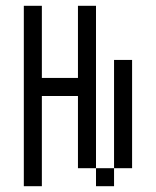

<svg xmlns="http://www.w3.org/2000/svg" viewBox="-20 -645 540 665"><path d="M62.5 -625Q62.5 -625 62.5 0H125V-312.5H250Q250 -312.5 250 -62.5H312.5V0H375V-62.5H312.5V-625H250Q250 -625 250 -375H125Q125 -375 125 -625ZM375 -62.5H437.5Q437.5 -62.5 437.5 -437.5H375Q375 -437.5 375 -62.5Z"/></svg>

Font: BFUnifontExMono
Style: Regular
Weight: 500
Version: Version 15.0.06